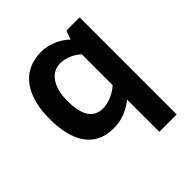

<svg xmlns="http://www.w3.org/2000/svg" viewBox="-196 -660 986 986"><g transform="rotate(-45 297.0 -167.0)"><path d="M259 -527C109.5 -527 45 -409.4 45 -252C45 -98.1 100.1 15 244 15C300 15 351 -3.7 397 -41V193H523V-512H427L410 -464C379.2 -494.8 320.5 -527 259 -527ZM278 -96C197.4 -96 175 -167.2 175 -254C175 -339.1 208.8 -416 287 -416C331.2 -416 371.7 -393.1 397 -370V-146C371.1 -122.3 324.5 -96 278 -96Z"/></g></svg>

Font: Fog Sans
Style: Bold
Weight: 700
Foundry: Intel Corporation
Version: Version 1.00